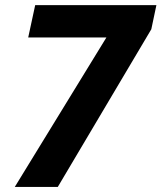

<svg xmlns="http://www.w3.org/2000/svg" viewBox="-20 -734 634 754"><path d="M38.1 0 397.9 -586.9H90.8L118.2 -713.9H594.2L574.2 -619.1L207 0Z"/></svg>

Font: Zoram GWebM
Style: Bold Italic
Weight: 700
Italic angle: -12°
Foundry: Ascender Corporation
Version: Version 1.000